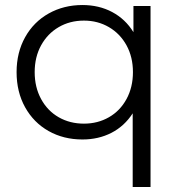

<svg xmlns="http://www.w3.org/2000/svg" viewBox="-20 -550 718 764"><path d="M579 -526V194H508V-99Q475 -48 423.5 -21.5Q372 5 308 5Q233 5 173.5 -28.5Q114 -62 80 -123Q46 -184 46 -263Q46 -341 80 -402Q114 -463 174 -496.5Q234 -530 308 -530Q374 -530 426.5 -502Q479 -474 511 -422V-526ZM509 -263Q509 -323 483.5 -369.5Q458 -416 413.5 -442Q369 -468 314 -468Q258 -468 213.5 -442Q169 -416 143.5 -369.5Q118 -323 118 -263Q118 -203 143.5 -156Q169 -109 213.5 -83.5Q258 -58 314 -58Q369 -58 413.5 -83.5Q458 -109 483.5 -156Q509 -203 509 -263Z"/></svg>

Font: Idrija
Style: Regular
Weight: 400
Designer: Julieta Ulanovsky
Foundry: Julieta Ulanovsky
Version: Version 7.200